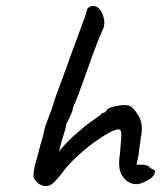

<svg xmlns="http://www.w3.org/2000/svg" viewBox="-20 -676 543 647"><path d="M137 -49Q130 -48 122 -51Q114 -54 107 -59Q99 -68 95.5 -74Q92 -80 93 -90.5Q94 -101 98 -120Q103 -136 110 -164Q117 -192 126 -221Q128 -236 133.5 -252.5Q139 -269 145 -284Q151 -299 154 -307Q162 -334 169.5 -355.5Q177 -377 188 -405.5Q199 -434 215 -480Q237 -540 248.5 -571Q260 -602 265 -616Q270 -630 272 -638Q272 -646 279 -651Q286 -656 294 -656Q308 -656 318 -642Q328 -628 331 -608.5Q334 -589 324 -571Q308 -535 291 -487.5Q274 -440 257.5 -393.5Q241 -347 226 -313Q226 -308 222 -297.5Q218 -287 214 -279Q210 -271 206.5 -264Q203 -257 203 -257Q203 -252 200 -241Q197 -230 193 -217Q190 -207 185.5 -192Q181 -177 179 -165Q184 -173 198 -188Q212 -203 226 -216Q242 -230 259 -244.5Q276 -259 288 -267Q300 -275 309.5 -282Q319 -289 319 -289Q320 -292 323 -294Q326 -296 330 -296Q333 -297 335 -298.5Q337 -300 339 -304Q342 -310 353 -314Q364 -318 378 -320Q392 -322 402 -322Q414 -322 423 -315.5Q432 -309 443 -292Q454 -277 457 -256.5Q460 -236 454 -210Q454 -202 451 -185Q448 -168 447 -154L440 -121H454Q463 -122 471 -119.5Q479 -117 479 -117Q483 -113 487.5 -109.5Q492 -106 496 -105Q506 -103 501 -91.5Q496 -80 485 -73Q461 -57 442 -55.5Q423 -54 405 -68Q388 -84 383.5 -104Q379 -124 384 -156Q388 -200 389 -220Q390 -240 379 -240Q368 -240 344.5 -227Q321 -214 292 -192.5Q263 -171 235 -144.5Q207 -118 187 -90Q175 -75 163 -62.5Q151 -50 137 -49Z"/></svg>

Font: Caveat Medium
Style: Regular
Weight: 500
Designer: Pablo Impallari
Foundry: Pablo Impallari
Version: Version 2.000